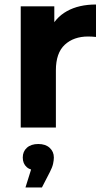

<svg xmlns="http://www.w3.org/2000/svg" viewBox="-20 -566 471 852"><path d="M72 0V-538H221V-386L200 -430Q224 -487 277 -516.5Q330 -546 406 -546V-402Q396 -403 388 -403.5Q380 -404 371 -404Q307 -404 267.5 -367.5Q228 -331 228 -254V0ZM93 266 133 138 150 191Q116 191 98.5 175.5Q81 160 81 133Q81 106 99.5 89.5Q118 73 150 73Q182 73 200.5 90Q219 107 219 133Q219 145 215.5 161Q212 177 201 198L166 266Z"/></svg>

Font: MOST Montserrat
Style: Bold
Weight: 700
Designer: Julieta Ulanovsky
Foundry: Julieta Ulanovsky
Version: Version 8.000;March 11, 2024;FontCreator 15.0.0.2926 64-bit